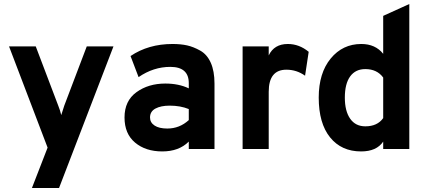

<svg xmlns="http://www.w3.org/2000/svg" viewBox="-20 -742 2133 956"><path d="M25 -511H158L270 -216Q279 -194 285 -169Q287 -177 300 -216L412 -511H545L274 194H139L217 -7Z M920 -37Q871 12 788 12Q705 12 652.5 -32Q600 -76 600 -157Q600 -240 659.5 -283Q719 -326 803 -326Q870 -326 920 -302V-328Q920 -409 828 -409Q744 -409 670 -358L630 -463Q719 -523 839 -523Q880 -523 911.5 -516Q943 -509 977 -490Q1011 -471 1029.5 -429.5Q1048 -388 1048 -326V0H920ZM727 -157Q727 -132 749.5 -117Q772 -102 813 -102Q874 -102 920 -144V-199Q878 -216 825 -216Q781 -216 754 -201.5Q727 -187 727 -157Z M1318 -466Q1345 -523 1413 -523Q1470 -523 1517 -484L1499 -365Q1457 -395 1406 -395Q1318 -395 1318 -285V0H1188V-511H1318Z M1778 12Q1680 12 1623.5 -58Q1567 -128 1567 -256Q1567 -378 1626.5 -450.5Q1686 -523 1779 -523Q1849 -523 1888 -474V-663L2018 -722V0H1888V-37Q1855 12 1778 12ZM1697 -256Q1697 -189 1723.5 -151Q1750 -113 1799 -113Q1859 -113 1888 -154V-356Q1857 -398 1799 -398Q1750 -398 1723.5 -361.5Q1697 -325 1697 -256Z"/></svg>

Font: ReCut ExtraBold
Style: Regular
Weight: 800
Designer: Giant Group (for alternate capitals set)
Version: Version 2.002;FEAKit 1.0